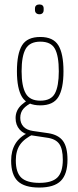

<svg xmlns="http://www.w3.org/2000/svg" viewBox="-20 -651 350 862"><path d="M156 191Q90 191 60 162.5Q30 134 30 70Q30 26 49 -5.5Q68 -37 108 -56L133 -50Q89 -29 70 -1.5Q51 26 51 69Q51 124 76 147Q101 170 157 170Q213 170 237.5 146Q262 122 262 66Q262 17 245.5 -5.5Q229 -28 190 -33L117 -44Q86 -49 68 -69.5Q50 -90 50 -121Q50 -139 57 -154Q64 -169 77.5 -181Q91 -193 110 -205L127 -192Q99 -179 85 -162.5Q71 -146 71 -122Q71 -98 85.5 -82.5Q100 -67 128 -63L197 -53Q242 -46 262.5 -18.5Q283 9 283 66Q283 131 253 161Q223 191 156 191ZM161 -178Q102 -178 79 -215.5Q56 -253 56 -331Q56 -410 79 -447.5Q102 -485 161 -485Q219 -485 242 -447.5Q265 -410 265 -331Q265 -253 242 -215.5Q219 -178 161 -178ZM161 -199Q209 -199 226.5 -231.5Q244 -264 244 -331Q244 -400 226.5 -432Q209 -464 161 -464Q114 -464 95.5 -432Q77 -400 77 -331Q77 -264 95.5 -231.5Q114 -199 161 -199ZM157 -587Q148 -587 142.5 -592Q137 -597 137 -606V-613Q137 -622 142.5 -626.5Q148 -631 157 -631Q166 -631 171 -626.5Q176 -622 176 -613V-606Q176 -597 171 -592Q166 -587 157 -587Z"/></svg>

Font: Sofia Sans Extra Condensed Thin
Style: Regular
Weight: 250
Version: Version 4.100